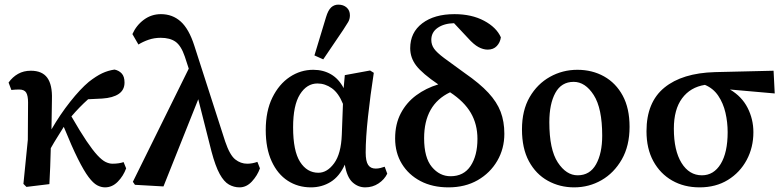

<svg xmlns="http://www.w3.org/2000/svg" viewBox="-20 -794 3381 828"><path d="M94 12 81 -1 100 -191 101 -352Q101 -381 93 -394.5Q85 -408 62 -408Q55 -408 46 -407.5Q37 -407 29 -406L17 -438Q34 -462 58 -475.5Q82 -489 113 -489Q162 -489 184 -458.5Q206 -428 204 -366L202 -236Q239 -300 282.5 -355Q326 -410 363 -441Q395 -466 420.5 -478Q446 -490 474 -494Q493 -490 505 -477Q517 -464 517 -438Q517 -406 492 -389Q467 -372 421 -369L360 -366Q341 -349 323 -330.5Q305 -312 288 -292Q326 -226 353 -186Q380 -146 400 -124.5Q420 -103 435.5 -95.5Q451 -88 465 -88Q480 -88 492.5 -90Q505 -92 513 -95L524 -68Q512 -35 488 -10.5Q464 14 433 14Q416 14 399 5Q382 -4 362 -30.5Q342 -57 316 -109Q290 -161 255 -247Q241 -224 227 -202Q213 -180 199 -155Q198 -115 196.5 -75Q195 -35 193 0Z M1013 14Q989 14 967.5 2Q946 -10 927.5 -43.5Q909 -77 892 -141L835 -366L685 10L562 3L553 -10L794 -498L777 -550Q761 -597 737 -614Q713 -631 673 -631Q645 -631 620.5 -622.5Q596 -614 577 -602L551 -647Q568 -685 600.5 -709Q633 -733 674 -733Q724 -733 759.5 -701Q795 -669 818 -597L951 -184Q971 -125 994.5 -106.5Q1018 -88 1046 -88Q1068 -88 1090 -96L1101 -68Q1090 -37 1066.5 -11.5Q1043 14 1013 14Z M1244 -245Q1244 -143 1274 -96Q1304 -49 1353 -49Q1391 -49 1421 -90Q1451 -131 1454 -213L1459 -346Q1440 -393 1411 -413.5Q1382 -434 1349 -434Q1303 -434 1273.5 -387Q1244 -340 1244 -245ZM1321 14Q1265 14 1221 -14.5Q1177 -43 1151.5 -98.5Q1126 -154 1126 -233Q1126 -315 1154.5 -373Q1183 -431 1229.5 -462Q1276 -493 1331 -493Q1374 -493 1407.5 -473.5Q1441 -454 1462 -414L1467 -470L1576 -490L1592 -480Q1577 -383 1567 -291Q1557 -199 1557 -136Q1557 -99 1567.5 -83Q1578 -67 1600 -67Q1611 -67 1620.5 -69.5Q1630 -72 1639 -75L1650 -45Q1638 -20 1612.5 -3Q1587 14 1555 14Q1524 14 1500 -8Q1476 -30 1467 -84Q1444 -33 1406 -9.5Q1368 14 1321 14ZM1336 -555 1386 -720Q1395 -750 1408 -762Q1421 -774 1439 -774Q1461 -774 1475 -761.5Q1489 -749 1489 -728Q1489 -712 1481.5 -699Q1474 -686 1460 -665L1374 -538Z M1914 14Q1845 14 1793.5 -13Q1742 -40 1713 -87.5Q1684 -135 1684 -197Q1684 -259 1708.5 -305.5Q1733 -352 1775 -383Q1817 -414 1870 -430Q1801 -477 1775 -511Q1749 -545 1749 -586Q1749 -654 1801 -693.5Q1853 -733 1940 -733Q2014 -733 2067.5 -704.5Q2121 -676 2140 -633Q2137 -611 2122.5 -595.5Q2108 -580 2083 -580Q2064 -580 2043.5 -591Q2023 -602 1998 -630L1938 -694Q1895 -693 1867.5 -674Q1840 -655 1840 -622Q1840 -601 1852 -584Q1864 -567 1895.5 -543.5Q1927 -520 1984 -479Q2049 -434 2086 -394Q2123 -354 2139 -312Q2155 -270 2155 -217Q2155 -153 2124.5 -100.5Q2094 -48 2040 -17Q1986 14 1914 14ZM1809 -198Q1809 -114 1842.5 -74Q1876 -34 1923 -34Q1980 -34 2009.5 -78.5Q2039 -123 2039 -195Q2039 -258 2010.5 -307Q1982 -356 1921 -396Q1809 -343 1809 -198Z M2456 14Q2394 14 2342.5 -14.5Q2291 -43 2261 -98.5Q2231 -154 2231 -236Q2231 -318 2264 -375Q2297 -432 2351.5 -462.5Q2406 -493 2470 -493Q2534 -493 2585 -464.5Q2636 -436 2665.5 -381.5Q2695 -327 2695 -247Q2695 -165 2661.5 -106.5Q2628 -48 2574 -17Q2520 14 2456 14ZM2471 -38Q2524 -38 2550.5 -85.5Q2577 -133 2577 -209Q2577 -327 2540.5 -384Q2504 -441 2454 -441Q2401 -441 2375 -393.5Q2349 -346 2349 -267Q2349 -149 2385.5 -93.5Q2422 -38 2471 -38Z M2997 14Q2930 14 2878.5 -15.5Q2827 -45 2797.5 -99Q2768 -153 2768 -228Q2768 -353 2845 -416Q2922 -479 3063 -483L3316 -489L3321 -391L3128 -408Q3179 -378 3204 -329Q3229 -280 3229 -224Q3229 -158 3200 -104Q3171 -50 3119 -18Q3067 14 2997 14ZM2886 -239Q2886 -145 2919 -91.5Q2952 -38 3007 -38Q3058 -38 3088 -87Q3118 -136 3118 -224Q3118 -267 3108.5 -308Q3099 -349 3077.5 -381Q3056 -413 3020 -428Q2957 -418 2921.5 -370Q2886 -322 2886 -239Z"/></svg>

Font: Source Serif Pro Semibold
Style: Regular
Weight: 600
Designer: Frank Grießhammer
Foundry: Adobe Systems Incorporated
Version: Version 3.000;hotconv 1.0.109;makeotfexe 2.5.65596